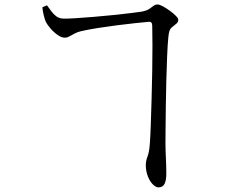

<svg xmlns="http://www.w3.org/2000/svg" viewBox="-20 -784 1040 853"><path d="M656.3 -669.6Q656.3 -679.7 652.2 -683.9Q648.1 -688.1 638.6 -686.9Q617.2 -684.9 580.3 -681.1Q543.4 -677.3 500.1 -671.7Q456.9 -666.2 415 -659.6Q373 -653 340 -645.4Q324.9 -642 311.9 -635.2Q298.9 -628.5 288.5 -622.5Q278.2 -616.6 267.7 -616.6Q253.2 -616.6 235.6 -629Q218.1 -641.4 203.7 -658.3Q189.4 -675.2 183.4 -687.3Q179 -697.8 174.4 -715.8Q169.8 -733.8 168.3 -751.7L188.7 -760.4Q198.1 -748.2 207.4 -734.9Q216.8 -721.6 229.6 -711.9Q242.3 -702.1 260.8 -701.4Q276.3 -700.6 312.2 -702.9Q348.2 -705.1 393.1 -708.8Q438.1 -712.5 482.7 -717.1Q527.3 -721.7 561.5 -725.9Q595.7 -730 609.7 -732.3Q632.1 -736.8 643.2 -744.4Q654.3 -751.9 662.1 -758Q669.8 -764.1 680.6 -764.1Q688.5 -764.1 703.7 -755.9Q718.9 -747.6 734.7 -736.1Q750.5 -724.6 761.3 -713.6Q772 -702.6 772 -696.2Q772 -686.2 765 -680.1Q758 -674.1 747.2 -665.6Q737.4 -658.2 733.6 -648.8Q729.8 -639.4 727.8 -617.9Q724.6 -585.1 722.5 -534.3Q720.4 -483.4 718.9 -425.8Q717.4 -368.2 716.7 -313.2Q716.1 -258.2 715.6 -215.4Q715.1 -172.6 715.1 -153.7Q715.1 -118.1 717 -82.4Q718.8 -46.7 718.8 -18.6Q719.6 14.3 711.7 31.4Q703.8 48.5 684.2 48.5Q672.4 48.5 659.1 35.3Q645.7 22.1 636.8 -0.8Q627.8 -23.6 627.8 -50.6Q627.8 -69.8 635.5 -89Q643.2 -108.1 645.9 -149Q648.1 -176.8 649.8 -227.8Q651.5 -278.9 653.4 -341.7Q655.3 -404.4 656.3 -467.4Q657.3 -530.3 657.3 -583.9Q657.3 -637.4 656.3 -669.6Z"/></svg>

Font: Source Han Serif JP VF
Style: Regular
Weight: 250
Designer: Ryoko NISHIZUKA 西塚涼子 (kana & ideographs); Frank Grießhammer (Latin, Greek & Cyrillic); Wenlong ZHANG 张文龙 (bopomofo); San
Foundry: Adobe
Version: Version 2.001;hotconv 1.1.0;makeotfexe 2.6.0